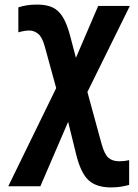

<svg xmlns="http://www.w3.org/2000/svg" viewBox="-20 -572 603 837"><path d="M464 245Q401 245 367 214.5Q333 184 313 105L277 -41L156 240H16L225 -188L175 -370Q164 -410 146.5 -424.5Q129 -439 107 -439Q98 -439 85.5 -437Q73 -435 60 -431V-540Q79 -546 98 -549Q117 -552 142 -552Q183 -552 209.5 -539.5Q236 -527 254.5 -496.5Q273 -466 287 -411L311 -320L408 -546H546L361 -171L423 56Q436 102 453.5 116.5Q471 131 500 131Q509 131 519.5 130Q530 129 543 126V234Q525 239 506 242Q487 245 464 245Z"/></svg>

Font: Noto Sans Mono SemiCondensed
Style: Bold
Weight: 700
Width: 4
Designer: Monotype Design Team
Foundry: Monotype Imaging Inc.
Version: Version 2.014